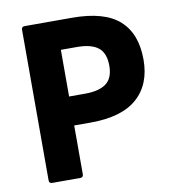

<svg xmlns="http://www.w3.org/2000/svg" viewBox="-76 -722 718 790"><g transform="rotate(-10 283.5 -327.5)"><path d="M79 0Q66 0 66 -13V-642Q66 -655 79 -655H277Q412 -655 474.5 -599Q537 -543 537 -435Q537 -331 472.5 -274Q408 -217 278 -217H209V-13Q209 0 196 0ZM209 -338H276Q335 -338 364.5 -360.5Q394 -383 394 -434Q394 -487 365 -510Q336 -533 276 -533H209Z"/></g></svg>

Font: Sofia Sans ExtraBold
Style: Regular
Weight: 800
Designer: Botio Nikoltchev, Ani Petrova
Foundry: lettersoup
Version: Version 4.101; ttfautohint (v1.8.4.7-5d5b)